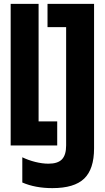

<svg xmlns="http://www.w3.org/2000/svg" viewBox="-20 -750 540 990"><path d="M35 0V-730H179V-124H275V0ZM250 220Q162 220 95 191V61Q126 76 162 85Q198 94 230 94Q278 94 299.5 71.5Q321 49 321 0V-610H225V-730H465V15Q465 122 414 171Q363 220 250 220Z"/></svg>

Font: M PLUS 1 Code
Style: Regular
Weight: 400
Designer: Coji Morishita
Foundry: UNDERFOREST DESIGN
Version: Version 1.005